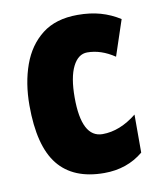

<svg xmlns="http://www.w3.org/2000/svg" viewBox="-70 -619 572 686"><g transform="rotate(-10 216.5 -276.5)"><path d="M254 10Q142 10 87 -58.5Q32 -127 32 -274Q32 -355 55.5 -420.5Q79 -486 128.5 -524.5Q178 -563 257 -563Q303 -563 340 -552.5Q377 -542 410 -521L367 -392Q318 -425 268 -425Q235 -425 215.5 -386Q196 -347 196 -274Q196 -128 272 -128Q335 -128 396 -177V-39Q337 10 254 10Z"/></g></svg>

Font: Noto Sans ExtraCondensed Black
Style: Regular
Weight: 900
Width: 2
Designer: Monotype Design Team
Foundry: Monotype Imaging Inc.
Version: Version 2.013; ttfautohint (v1.8.4.7-5d5b)